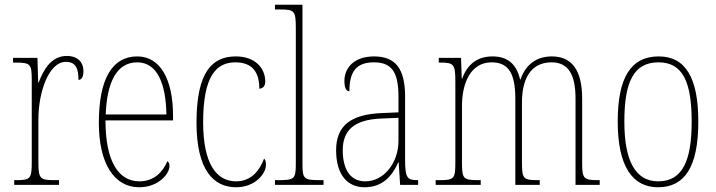

<svg xmlns="http://www.w3.org/2000/svg" viewBox="-20 -780 3019 810"><path d="M40 0H229V-20H211C149 -20 142 -25 142 -97V-277C142 -390 185 -519 258 -519C303 -519 311 -486 311 -443C326 -443 332 -459 332 -481C332 -516 309 -544 262 -544C194 -544 163 -483 143 -432H141L138 -536H35V-516H42C109 -516 114 -511 114 -441V-97C114 -25 108 -20 47 -20H40Z M567 10C650 10 695 -48 695 -79C695 -91 691 -97 686 -100C668 -56 631 -15 568 -15C480 -15 425 -99 425 -272H710V-291C710 -446 656 -542 559 -542C455 -542 397 -450 397 -262C397 -88 463 10 567 10ZM682 -297H426C431 -431 471 -517 559 -517C643 -517 680 -428 682 -297Z M976 10C1057 10 1102 -48 1102 -84C1102 -98 1100 -105 1094 -111C1077 -64 1042 -15 976 -15C892 -15 837 -91 837 -264C837 -459 892 -517 973 -517C1045 -517 1074 -475 1074 -406C1087 -406 1099 -415 1099 -436C1099 -494 1055 -542 975 -542C876 -542 809 -478 809 -263C809 -62 881 10 976 10Z M1140 0H1345V-20H1333C1260 -20 1256 -24 1256 -94V-760H1140V-740H1161C1221 -740 1228 -736 1228 -662V-94C1228 -24 1224 -20 1151 -20H1140Z M1518 10C1597 10 1636 -41 1660 -95H1662L1668 0H1744V-20H1740C1698 -20 1689 -31 1689 -105V-372C1689 -491 1648 -542 1558 -542C1472 -542 1433 -492 1433 -439C1433 -410 1440 -395 1454 -395C1454 -479 1484 -517 1558 -517C1636 -517 1661 -471 1661 -371V-306L1592 -303C1460 -298 1398 -250 1398 -146C1398 -40 1448 10 1518 10ZM1521 -15C1454 -15 1426 -71 1426 -146C1426 -227 1470 -276 1591 -280L1661 -283V-185C1661 -96 1602 -15 1521 -15Z M1818 0H2008V-20H2001C1933 -20 1929 -25 1929 -97V-333C1929 -430 1966 -517 2054 -517C2126 -517 2154 -469 2154 -364V0H2257V-20H2250C2188 -20 2182 -25 2182 -95V-348C2182 -441 2215 -517 2307 -517C2380 -517 2408 -462 2408 -364V0H2510V-20H2506C2443 -20 2436 -25 2436 -92V-363C2436 -482 2394 -542 2308 -542C2243 -542 2197 -507 2176 -445H2174C2160 -505 2126 -542 2058 -542C1997 -542 1953 -512 1930 -449H1928L1925 -536H1831V-516H1837C1896 -516 1901 -508 1901 -435V-97C1901 -25 1897 -20 1831 -20H1818Z M2756 10C2868 10 2926 -75 2926 -267C2926 -452 2872 -542 2759 -542C2641 -542 2586 -452 2586 -267C2586 -77 2649 10 2756 10ZM2757 -15C2659 -15 2614 -104 2614 -267C2614 -434 2653 -517 2758 -517C2860 -517 2898 -435 2898 -267C2898 -107 2862 -15 2757 -15Z"/></svg>

Font: Noto Serif Bengali Condensed Thin
Style: Regular
Weight: 100
Width: 3
Designer: Juan Bruce, Universal Thirst, Indian Type Foundry and the Monotype Design Team.
Foundry: Monotype Imaging Inc.
Version: Version 2.003